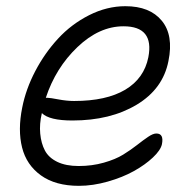

<svg xmlns="http://www.w3.org/2000/svg" viewBox="-20 -519 612 620"><path d="M234.9 81.1Q159.2 81.1 112.3 47.4Q65.4 13.7 51.3 -42.7Q37.1 -99.1 51.8 -171.9Q63.5 -231.4 94 -289.6Q124.5 -347.7 167.5 -394.3Q210.4 -440.9 267.8 -470Q325.2 -499 384.8 -499Q463.9 -499 502.4 -452.1Q541 -405.3 523.9 -321.8Q506.3 -231.9 421.4 -180.9Q336.4 -129.9 213.9 -129.9Q139.2 -129.9 115.2 -153.8Q106.9 -118.7 109.9 -87.4Q112.8 -56.2 125 -33Q137.2 -9.8 165 3.7Q192.9 17.1 233.9 17.1Q277.3 17.1 315.2 6.3Q353 -4.4 377.9 -19.8Q402.8 -35.2 422.6 -50.8Q442.4 -66.4 458.3 -77.1Q474.1 -87.9 484.9 -87.9Q509.8 -87.9 502.9 -53.2Q498.5 -33.7 473.6 -10.3Q448.7 13.2 412.4 33.4Q376 53.7 327.9 67.4Q279.8 81.1 234.9 81.1ZM134.8 -203.1Q141.6 -203.1 168.7 -198Q195.8 -192.9 219.2 -192.9Q323.2 -192.9 384.3 -229.2Q445.3 -265.6 459 -334Q478.5 -434.1 378.9 -434.1Q300.3 -434.1 230 -366.9Q159.7 -299.8 127.9 -203.1Z"/></svg>

Font: Shantell Sans Irregular Bouncy
Style: Italic
Weight: 300
Italic angle: -11.31°
Designer: Stephen Nixon, Anya Danilova, Shantell Martin
Foundry: Arrow Type
Version: Version 1.006;[9816181b4]